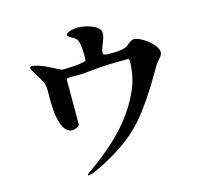

<svg xmlns="http://www.w3.org/2000/svg" viewBox="-121 -947 1241 1153"><g transform="rotate(-15 500.0 -370.5)"><path d="M287 64 290 58Q363 8 437.5 -55Q512 -118 572 -192.5Q632 -267 670 -352.5Q708 -438 708 -534Q708 -537 706 -542Q704 -547 700 -547Q647 -547 594.5 -545.5Q542 -544 489 -539Q461 -536 433.5 -533.5Q406 -531 378 -531Q364 -531 350.5 -531.5Q337 -532 323 -530Q313 -528 313 -520V-247Q313 -241 308 -236Q303 -231 296 -227.5Q289 -224 281.5 -222Q274 -220 269 -220Q248 -220 233.5 -233Q219 -246 210 -266Q201 -286 195.5 -311.5Q190 -337 188 -362Q186 -387 185.5 -409.5Q185 -432 185 -446Q185 -468 185.5 -490Q186 -512 180 -533Q177 -542 167 -558.5Q157 -575 146.5 -592.5Q136 -610 127.5 -624.5Q119 -639 119 -645Q119 -655 128 -655Q150 -655 178.5 -644.5Q207 -634 233 -621Q259 -608 278.5 -597.5Q298 -587 303 -587Q313 -587 335 -587.5Q357 -588 380.5 -590Q404 -592 424 -595Q444 -598 451 -603Q453 -612 453 -631.5Q453 -651 451.5 -672Q450 -693 446.5 -711.5Q443 -730 437 -737Q426 -750 411 -757Q396 -764 384 -775L382 -780Q383 -787 392.5 -792.5Q402 -798 414.5 -801.5Q427 -805 439 -806.5Q451 -808 457 -808Q471 -808 494.5 -804Q518 -800 540 -791.5Q562 -783 578 -769.5Q594 -756 594 -737Q594 -721 589 -706Q584 -691 578 -676.5Q572 -662 567 -647.5Q562 -633 562 -618Q562 -612 570.5 -609.5Q579 -607 590.5 -606.5Q602 -606 612.5 -606Q623 -606 627 -606Q645 -606 667 -608.5Q689 -611 706 -619Q712 -622 719 -627.5Q726 -633 733.5 -639Q741 -645 749 -649Q757 -653 763 -653Q780 -653 803.5 -641.5Q827 -630 849 -612.5Q871 -595 886 -574.5Q901 -554 901 -536Q901 -528 896.5 -519.5Q892 -511 885 -503Q878 -495 871 -487.5Q864 -480 860 -473Q840 -441 821.5 -408.5Q803 -376 783 -344Q739 -275 698.5 -221Q658 -167 611.5 -123Q565 -79 509 -41.5Q453 -4 380 33Q360 43 336 54Q312 65 290 67Z"/></g></svg>

Font: SoukouMincho
Style: Regular
Weight: 400
Designer: Dr. Ken Lunde (project architect, glyph set definition & overall production); Masataka HATTORI  (production & ideograph 
Foundry: Adobe Systems Incorporated
Version: Version 1.00